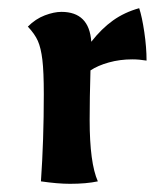

<svg xmlns="http://www.w3.org/2000/svg" viewBox="-20 -443 385 469"><path d="M80 0Q87 -100 87 -213Q87 -268 83.5 -297Q80 -326 72.5 -343Q65 -360 48 -378Q67 -397 89.5 -405.5Q112 -414 130 -414Q198 -414 203 -341Q228 -373 256 -393Q284 -413 320 -423Q327 -402 332.5 -364.5Q338 -327 338 -295Q320 -298 303 -298Q273 -298 246 -290.5Q219 -283 201 -271Q199 -203 199 -150Q199 -45 219 0Q191 6 151 6Q121 6 80 0Z"/></svg>

Font: Mirza SemiBold
Style: Regular
Weight: 600
Designer: Arabic design by Kourosh Beigpour, Latin design by Eduardo Tunni, engineering by Lasse Fister
Version: Version 1.0010g